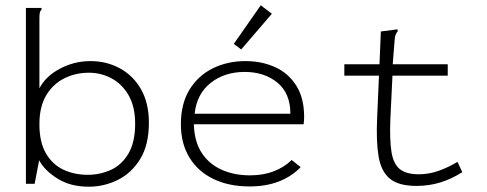

<svg xmlns="http://www.w3.org/2000/svg" viewBox="-20 -695 1840 726"><path d="M316 11Q246 11 197 -20Q148 -51 128 -89L111 0H78V-665H137V-658Q132 -654 130.5 -647Q129 -640 129 -623V-361Q153 -407 207 -435.5Q261 -464 322 -464Q383 -464 433.5 -436.5Q484 -409 513.5 -357Q543 -305 543 -231Q543 -147 510 -93.5Q477 -40 425 -14.5Q373 11 316 11ZM312 -34Q358 -34 399 -52.5Q440 -71 465.5 -114Q491 -157 491 -227Q491 -291 467 -333.5Q443 -376 403 -398Q363 -420 316 -420Q266 -420 223.5 -399Q181 -378 155 -335Q129 -292 129 -225Q129 -158 153.5 -115.5Q178 -73 219.5 -53.5Q261 -34 312 -34Z M924 10Q846 10 787.5 -18Q729 -46 696.5 -99Q664 -152 664 -225Q664 -303 696.5 -356Q729 -409 784.5 -436.5Q840 -464 908 -464Q970 -464 1020.5 -441Q1071 -418 1100.5 -371Q1130 -324 1130 -253Q1130 -245 1129.5 -239Q1129 -233 1128 -225H713Q715 -159 743 -116.5Q771 -74 818.5 -53Q866 -32 925 -32Q975 -32 1014.5 -47Q1054 -62 1083 -90L1117 -63Q1082 -27 1033.5 -8.5Q985 10 924 10ZM716 -265H1078Q1078 -342 1029 -382.5Q980 -423 905 -423Q829 -423 776.5 -381.5Q724 -340 716 -265ZM892 -508 864 -529 966 -675 1008 -643Z M1555 8Q1487 8 1454 -19.5Q1421 -47 1411.5 -103.5Q1402 -160 1406 -248L1413 -409H1282V-452H1415L1420 -576L1474 -583L1483 -584L1484 -577Q1479 -571 1476 -564Q1473 -557 1472 -541L1465 -452H1673V-409H1464L1456 -243Q1453 -164 1460.5 -119Q1468 -74 1492.5 -55Q1517 -36 1563 -36Q1602 -36 1638.5 -49Q1675 -62 1710 -83L1728 -44Q1687 -18 1644.5 -5Q1602 8 1555 8Z"/></svg>

Font: Inconsolata Expanded Light
Style: Regular
Weight: 300
Width: 7
Monospace: yes
Designer: Raph Levien, Cyreal, Brenton Simpson
Foundry: Raph Levien, Cyreal, Google
Version: Version 3.001; ttfautohint (v1.8.2.53-6de2)